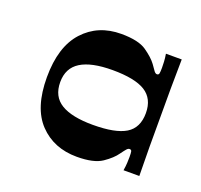

<svg xmlns="http://www.w3.org/2000/svg" viewBox="-74 -828 539 514"><g transform="rotate(20 196.0 -571.0)"><path d="M191 -396Q125 -396 84 -439Q43 -482 43 -569Q43 -656 84 -701Q125 -746 191 -746Q240 -746 263 -730Q286 -714 297 -699Q305 -687 309 -682Q313 -677 317 -677Q322 -677 323 -682Q324 -687 324 -698Q324 -705 323.5 -715Q323 -725 321 -737H366Q366 -718 365.5 -696Q365 -674 365 -652Q365 -630 365 -608.5Q365 -587 365 -569Q365 -551 365 -530.5Q365 -510 365 -488Q365 -466 365.5 -445.5Q366 -425 366 -405H321Q323 -417 323.5 -427Q324 -437 324 -444Q324 -455 323 -459.5Q322 -464 317 -464Q313 -464 309 -459.5Q305 -455 297 -444Q286 -428 262.5 -412Q239 -396 191 -396ZM202 -491Q266 -491 295.5 -509Q325 -527 325 -569Q325 -610 295.5 -628.5Q266 -647 202 -647Q142 -647 111.5 -628Q81 -609 81 -569Q81 -528 111.5 -509.5Q142 -491 202 -491Z"/></g></svg>

Font: Ojuju
Style: Bold
Weight: 700
Designer: Chisaokwu Joboson, Mirko Velimirovic
Foundry: Udi Foundry
Version: Version 1.000